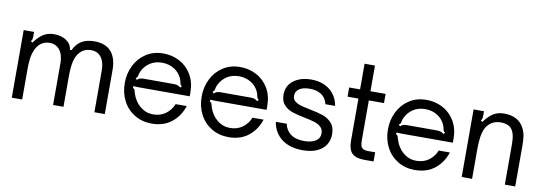

<svg xmlns="http://www.w3.org/2000/svg" viewBox="-58 -1150 4373 1547"><g transform="rotate(10 2128.5 -376.5)"><path d="M71 0V-553H156V-517Q156 -503 153.5 -493.5Q151 -484 144 -475L158 -466Q196 -518 233 -540.5Q270 -563 320 -563Q377 -563 418 -536.5Q459 -510 466 -461H479Q524 -563 648 -563Q740 -563 786 -510.5Q832 -458 832 -360V0H747V-340Q747 -411 717.5 -449.5Q688 -488 635 -488Q580 -488 545 -451Q517 -421 505.5 -373Q494 -325 494 -250V0H409V-340Q409 -410 378.5 -449Q348 -488 296 -488Q241 -488 206 -448Q181 -420 168.5 -373.5Q156 -327 156 -250V0Z M947 -275Q947 -352 979 -417.5Q1011 -483 1071.5 -523Q1132 -563 1214 -563Q1285 -563 1346 -531Q1407 -499 1444 -437.5Q1481 -376 1481 -290V-260H1086Q1079 -260 1058.5 -260Q1038 -260 1021 -262L1018 -246Q1027 -244 1030.5 -239.5Q1034 -235 1036.5 -224.5Q1039 -214 1042 -205Q1063 -141 1109.5 -103Q1156 -65 1215 -65Q1275 -65 1318 -97Q1361 -129 1380 -178H1471Q1444 -94 1379 -42Q1314 10 1216 10Q1138 10 1076.5 -27Q1015 -64 981 -129Q947 -194 947 -275ZM1038 -316Q1049 -326 1060.5 -330.5Q1072 -335 1089 -335H1337Q1356 -335 1369 -330.5Q1382 -326 1394 -316L1405 -328Q1395 -335 1392.5 -340.5Q1390 -346 1388 -355Q1385 -373 1378 -389Q1357 -436 1313.5 -462Q1270 -488 1216 -488Q1161 -488 1119.5 -462Q1078 -436 1055 -389Q1046 -370 1044 -355Q1043 -346 1040 -341Q1037 -336 1027 -328Z M1576 -275Q1576 -352 1608 -417.5Q1640 -483 1700.5 -523Q1761 -563 1843 -563Q1914 -563 1975 -531Q2036 -499 2073 -437.5Q2110 -376 2110 -290V-260H1715Q1708 -260 1687.5 -260Q1667 -260 1650 -262L1647 -246Q1656 -244 1659.5 -239.5Q1663 -235 1665.5 -224.5Q1668 -214 1671 -205Q1692 -141 1738.5 -103Q1785 -65 1844 -65Q1904 -65 1947 -97Q1990 -129 2009 -178H2100Q2073 -94 2008 -42Q1943 10 1845 10Q1767 10 1705.5 -27Q1644 -64 1610 -129Q1576 -194 1576 -275ZM1667 -316Q1678 -326 1689.5 -330.5Q1701 -335 1718 -335H1966Q1985 -335 1998 -330.5Q2011 -326 2023 -316L2034 -328Q2024 -335 2021.5 -340.5Q2019 -346 2017 -355Q2014 -373 2007 -389Q1986 -436 1942.5 -462Q1899 -488 1845 -488Q1790 -488 1748.5 -462Q1707 -436 1684 -389Q1675 -370 1673 -355Q1672 -346 1669 -341Q1666 -336 1656 -328Z M2200 -178H2289Q2300 -125 2340.5 -95Q2381 -65 2452 -65Q2510 -65 2544.5 -87Q2579 -109 2579 -150Q2579 -182 2558.5 -201.5Q2538 -221 2506.5 -231Q2475 -241 2423 -251Q2358 -264 2318.5 -277.5Q2279 -291 2251 -321Q2223 -351 2223 -404Q2223 -479 2279.5 -521Q2336 -563 2424 -563Q2514 -563 2574 -516Q2634 -469 2648 -387H2569Q2557 -438 2519 -463Q2481 -488 2424 -488Q2369 -488 2338.5 -467.5Q2308 -447 2308 -411Q2308 -383 2327 -367Q2346 -351 2374 -342.5Q2402 -334 2453 -324Q2520 -311 2562 -296.5Q2604 -282 2634 -249.5Q2664 -217 2664 -159Q2664 -81 2608 -35.5Q2552 10 2451 10Q2346 10 2280 -40Q2214 -90 2200 -178Z M2954 0Q2887 0 2855 -30Q2823 -60 2823 -139V-478H2734V-553H2823V-763H2908V-553H3032V-478H2908V-156Q2908 -127 2912 -110.5Q2916 -94 2930 -84.5Q2944 -75 2974 -75H3031V0Z M3100 -275Q3100 -352 3132 -417.5Q3164 -483 3224.5 -523Q3285 -563 3367 -563Q3438 -563 3499 -531Q3560 -499 3597 -437.5Q3634 -376 3634 -290V-260H3239Q3232 -260 3211.5 -260Q3191 -260 3174 -262L3171 -246Q3180 -244 3183.5 -239.5Q3187 -235 3189.5 -224.5Q3192 -214 3195 -205Q3216 -141 3262.5 -103Q3309 -65 3368 -65Q3428 -65 3471 -97Q3514 -129 3533 -178H3624Q3597 -94 3532 -42Q3467 10 3369 10Q3291 10 3229.5 -27Q3168 -64 3134 -129Q3100 -194 3100 -275ZM3191 -316Q3202 -326 3213.5 -330.5Q3225 -335 3242 -335H3490Q3509 -335 3522 -330.5Q3535 -326 3547 -316L3558 -328Q3548 -335 3545.5 -340.5Q3543 -346 3541 -355Q3538 -373 3531 -389Q3510 -436 3466.5 -462Q3423 -488 3369 -488Q3314 -488 3272.5 -462Q3231 -436 3208 -389Q3199 -370 3197 -355Q3196 -346 3193 -341Q3190 -336 3180 -328Z M3752 0V-553H3837V-517Q3837 -503 3834.5 -493.5Q3832 -484 3825 -475L3839 -466Q3877 -518 3914 -540.5Q3951 -563 4001 -563Q4118 -563 4164 -476Q4181 -443 4185.5 -408.5Q4190 -374 4190 -333V0H4105V-333Q4105 -421 4073 -457Q4045 -488 3988 -488Q3925 -488 3887 -447Q3860 -419 3848.5 -370Q3837 -321 3837 -236V0Z"/></g></svg>

Font: Open Sauce Sans
Style: Regular
Weight: 400
Designer: Alfredo Marco Pradil
Foundry: Creative Sauce Fz LLC
Version: Version 1.477